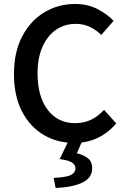

<svg xmlns="http://www.w3.org/2000/svg" viewBox="-20 -707 633 966"><path d="M353.5 12.2Q268.6 12.2 200 -28.1Q131.3 -68.4 90.8 -146Q50.3 -223.6 50.3 -335Q50.3 -444.8 91.6 -523.7Q132.8 -602.5 202.6 -644.8Q272.5 -687 357.9 -687Q420.9 -687 470.2 -661.6Q519.5 -636.2 551.3 -602.1L489.7 -531.2Q463.9 -556.6 432.1 -571.8Q400.4 -586.9 360.8 -586.9Q304.2 -586.9 261 -556.6Q217.8 -526.4 193.4 -470.7Q168.9 -415 168.9 -338.4Q168.9 -221.2 220 -154.3Q271 -87.4 357.4 -87.4Q402.8 -87.4 438.5 -104.7Q474.1 -122.1 503.4 -154.3L564.9 -85.9Q480 12.2 353.5 12.2ZM259.8 238.8 250 188Q313 185.1 336.2 173.6Q359.4 162.1 359.4 140.1Q359.4 122.1 342.5 110.8Q325.7 99.6 280.3 93.3L327.1 -3.4H396.5L366.7 64Q403.3 73.2 423.6 90.3Q443.8 107.4 443.8 139.2Q443.8 187.5 395.3 211.2Q346.7 234.9 259.8 238.8Z"/></svg>

Font: Akatab
Style: Bold
Weight: 700
Designer: SIL Global
Foundry: SIL Global
Version: Version 4.100